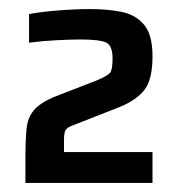

<svg xmlns="http://www.w3.org/2000/svg" viewBox="-20 -823 393 423"><path d="M36 -420V-475Q36 -514 38.5 -539Q41 -564 54.5 -580Q68 -596 98 -609L191 -645Q218 -656 223 -663.5Q228 -671 228 -694Q228 -723 213.5 -729.5Q199 -736 157 -736Q137 -736 106 -734.5Q75 -733 44 -729V-792Q70 -797 108 -800Q146 -803 179 -803Q216 -803 247 -797Q278 -791 297 -769Q316 -747 316 -699Q316 -649 299 -626Q282 -603 243 -587L141 -547Q127 -542 124 -535.5Q121 -529 121 -515V-488H316V-420Z"/></svg>

Font: Saira SemiBold
Style: Regular
Weight: 600
Designer: Hector Gatti with collaboration of the Omnibus-Type team
Foundry: Omnibus-Type
Version: Version 1.100; ttfautohint (v1.8.3)